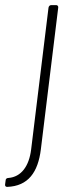

<svg xmlns="http://www.w3.org/2000/svg" viewBox="-89 -522 264 752"><path d="M-61 210C22 207 60 152 71 63L139 -492C140 -498 136 -502 131 -502H112C106 -502 102 -498 101 -492L33 63C25 129 -6 171 -56 175C-63 175 -67 179 -67 185L-69 200C-70 206 -67 210 -61 210Z"/></svg>

Font: Barlow Condensed ExtraLight
Style: Italic
Weight: 275
Width: 3
Italic angle: -7°
Designer: Jeremy Tribby
Foundry: Tribby Type
Version: Version 1.422;hotconv 1.0.109;makeotfexe 2.5.65596